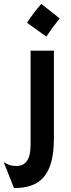

<svg xmlns="http://www.w3.org/2000/svg" viewBox="-91 -768 361 976"><path d="M144.5 -582C169.9 -619.6 186 -641.6 212.4 -674.3L119.1 -748C99.1 -726.1 70.3 -690.4 46.4 -652.3ZM64.5 -31.7C64.5 45.4 37.6 75.7 -7.8 75.7C-32.2 75.7 -50.3 70.3 -69.8 57.1L-70.8 59.6L-20 188C108.9 188 183.1 128.9 183.1 -66.9V-510.3H64.5Z"/></svg>

Font: HammersmithOne
Style: Regular
Weight: 400
Designer: Nicole Fally
Foundry: Nicole Fally
Version: Version 1.003